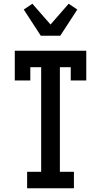

<svg xmlns="http://www.w3.org/2000/svg" viewBox="-20 -1006 540 1026"><path d="M125 0V-88H200V-647H142V-576H59V-735H441V-576H358V-647H300V-88H375V0ZM198 -815 107 -955 153 -986 250 -875 347 -986 393 -955 302 -815Z"/></svg>

Font: Iosevka Curly Slab Semibold
Style: Regular
Weight: 600
Monospace: yes
Designer: Belleve Invis
Foundry: Belleve Invis
Version: Version 22.1.2; ttfautohint (v1.8.4)